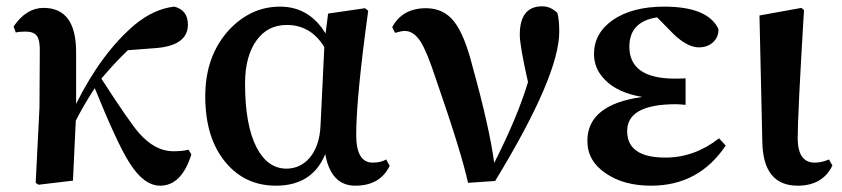

<svg xmlns="http://www.w3.org/2000/svg" viewBox="-20 -572 2667 608"><path d="M586 -83Q555 16 487 16Q435 16 389 -58Q351 -118 280 -293Q245 -239 220 -190L211 0L102 13L93 7L105 -231L106 -407Q107 -444 97 -458Q87 -472 61 -472Q41 -472 30 -469L23 -488Q63 -547 118 -547Q221 -547 221 -407V-243Q301 -404 407 -494Q468 -544 532 -551Q575 -540 575 -494Q575 -429 477 -420L385 -413Q344 -374 301 -323Q390 -185 420 -151Q471 -93 528 -93Q559 -93 577 -98Z M1007 -423Q964 -493 888 -493Q828 -493 793 -445Q756 -395 756 -307Q756 -175 793 -104Q828 -38 887 -38Q932 -38 962 -74Q992 -111 995 -174ZM1214 -47Q1184 16 1105 16Q1028 16 1010 -84Q969 16 854 16Q757 16 696 -56Q630 -133 630 -267Q630 -396 706 -478Q775 -551 867 -551Q959 -551 1011 -466L1019 -529L1136 -546L1146 -538Q1108 -263 1108 -145Q1108 -57 1160 -57Q1186 -57 1203 -67Z M1222 -486Q1254 -546 1329 -546Q1384 -546 1417 -505Q1451 -463 1477 -359Q1530 -168 1545 -56Q1619 -202 1652 -312Q1626 -427 1626 -462Q1626 -552 1697 -552Q1724 -552 1745 -531Q1751 -509 1751 -472Q1751 -332 1548 1L1462 7Q1442 -87 1359 -326Q1332 -408 1312 -440Q1290 -474 1262 -474Q1251 -474 1231 -468Z M2278 -111Q2193 16 2042 16Q1956 16 1900 -22Q1840 -61 1840 -126Q1840 -241 2014 -265Q1936 -278 1896 -319Q1861 -354 1861 -401Q1861 -467 1921 -509Q1983 -551 2083 -551Q2222 -551 2255 -480Q2256 -456 2239 -439Q2221 -422 2193 -422Q2157 -422 2113 -464L2061 -517Q1973 -504 1973 -424Q1973 -323 2118 -323Q2141 -323 2151 -324V-240Q2129 -242 2121 -242Q1966 -242 1966 -157Q1966 -73 2087 -73Q2179 -73 2257 -134Z M2394 -124 2385 -523 2518 -547 2526 -540Q2506 -209 2506 -132Q2507 -57 2560 -57Q2582 -57 2605 -67L2616 -48Q2585 16 2506 16Q2396 16 2394 -124Z"/></svg>

Font: Source Han Serif JP
Style: Bold
Weight: 700
Designer: Ryoko NISHIZUKA  (kana & ideographs); Frank Grießhammer (Latin, Greek & Cyrillic); Wenlong ZHANG  (bopomofo); Sandoll Co
Foundry: Adobe Systems Incorporated
Version: Version 1.000;PS 1;hotconv 16.6.53;makeotf.lib2.5.65590